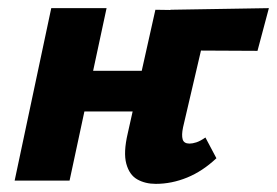

<svg xmlns="http://www.w3.org/2000/svg" viewBox="-20 -444 681 472"><path d="M363 8Q337 8 317.5 -3Q298 -14 290.5 -41.5Q283 -69 294 -116L362 -420L497 -418L430 -131Q426 -112 429 -101.5Q432 -91 446 -91Q453 -91 462.5 -94Q472 -97 485 -106L512 -55Q478 -23 440 -7.5Q402 8 363 8ZM16 0 106 -424H242L151 0ZM117 -170 138 -270H395L373 -170ZM417 -320 399 -420 641 -424 613 -319Z"/></svg>

Font: Ysabeau Infant ExtraBold
Style: Italic
Weight: 800
Italic angle: -12°
Designer: Christian Thalmann (Catharsis Fonts)
Version: Version 2.001;gftools[0.9.30]; featfreeze: ss01,ss02,lnum